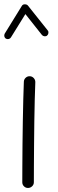

<svg xmlns="http://www.w3.org/2000/svg" viewBox="-20 -862 272 908"><path d="M121.1 -501.5Q132.3 -501 139.9 -492.4Q147.5 -483.9 147 -472.7Q145.5 -438.5 144.3 -390.1Q143.1 -341.8 142.3 -286.9Q141.6 -231.9 141.1 -177.7Q140.6 -123.5 140.4 -77.1Q140.1 -30.8 140.1 0Q140.1 11.2 131.8 19Q123.5 26.9 112.3 26.9Q101.1 26.9 93.3 19Q85.4 11.2 85.4 0Q85.4 -30.8 85.7 -77.4Q85.9 -124 86.4 -178.2Q86.9 -232.4 87.9 -287.6Q88.9 -342.8 90.1 -391.8Q91.3 -440.9 92.8 -475.6Q93.3 -486.8 101.6 -494.4Q109.9 -502 121.1 -501.5ZM7.8 -679.2Q2 -683.1 0.5 -689.9Q-1 -696.8 2.4 -703.1L83.5 -834.5Q87.9 -841.8 97.7 -841.6Q107.4 -841.3 111.8 -835.9L205.6 -718.3Q210 -713.4 209 -705.8Q208 -698.2 202.6 -693.8Q197.8 -689.5 190.2 -690.4Q182.6 -691.4 178.2 -696.8L100.1 -795.4L31.7 -685.1Q28.3 -679.2 21.2 -677.5Q14.2 -675.8 7.8 -679.2Z"/></svg>

Font: Mikhak Light
Style: Regular
Weight: 300
Designer: Amin Abedi
Version: Version 3.3